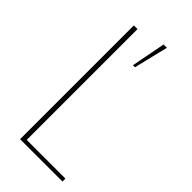

<svg xmlns="http://www.w3.org/2000/svg" viewBox="-211 -694 740 740"><g transform="rotate(45 158.5 -324.5)"><path d="M70 -620H90V-16H301V0H70ZM176 -509 203 -649H221L187 -509Z"/></g></svg>

Font: Smooch Sans Thin
Style: Regular
Weight: 100
Designer: Robert E. Leuschke
Foundry: Robert E. Leuschke
Version: Version 1.010